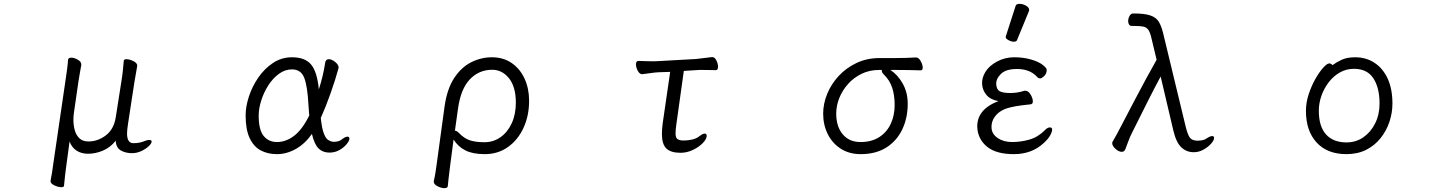

<svg xmlns="http://www.w3.org/2000/svg" viewBox="-20 -784 7540 999"><path d="M612 -363Q616 -386 619.5 -419Q623 -452 624 -468Q625 -476 638 -476Q654 -476 674 -466Q694 -456 694 -443V-441Q692 -427 687.5 -403.5Q683 -380 679 -355L646 -139Q644 -125 642.5 -113Q641 -101 641 -90Q641 -39 674 -39Q708 -39 735 -51Q748 -56 756 -56Q769 -56 769 -47Q769 -38 754 -23.5Q739 -9 715.5 2Q692 13 666 13Q634 13 609 -1Q584 -15 582 -52Q555 -17 516 -0.5Q477 16 438 16Q403 16 378 -0.5Q353 -17 342 -48L325 78Q322 99 318.5 129.5Q315 160 313 183Q312 190 299 190Q283 190 263 180.5Q243 171 243 159V157Q247 137 251 112.5Q255 88 257 70L321 -367Q325 -392 329 -423Q333 -454 334 -473Q336 -484 351 -484Q366 -484 384.5 -473.5Q403 -463 403 -449V-446Q401 -433 396 -407Q391 -381 388 -359L364 -193Q363 -186 362.5 -177Q362 -168 362 -159Q362 -134 368.5 -108.5Q375 -83 392 -65.5Q409 -48 440 -48Q489 -48 530.5 -79.5Q572 -111 582 -172Z M1603 -87Q1566 -35 1518.5 -8.5Q1471 18 1421 18Q1373 18 1336.5 -1.5Q1300 -21 1279 -65.5Q1258 -110 1258 -184Q1258 -229 1275 -281.5Q1292 -334 1324 -380.5Q1356 -427 1400.5 -456.5Q1445 -486 1499 -486Q1567 -486 1598.5 -448.5Q1630 -411 1639 -319Q1650 -353 1658.5 -388.5Q1667 -424 1672 -458Q1675 -476 1691 -476Q1706 -476 1724 -461.5Q1742 -447 1742 -432Q1742 -431 1741.5 -430Q1741 -429 1741 -428Q1725 -369 1700 -298.5Q1675 -228 1649 -170Q1655 -115 1665 -89.5Q1675 -64 1686.5 -56.5Q1698 -49 1708 -47Q1710 -47 1712.5 -46.5Q1715 -46 1717 -46Q1728 -46 1739.5 -49Q1751 -52 1759 -59Q1777 -73 1788 -73Q1798 -73 1798 -62Q1798 -52 1784 -34.5Q1770 -17 1746.5 -3.5Q1723 10 1694 10Q1660 10 1638 -11Q1616 -32 1603 -87ZM1589 -183Q1588 -196 1587 -209.5Q1586 -223 1585 -237Q1580 -335 1563 -379Q1546 -423 1499 -423Q1463 -423 1431.5 -400Q1400 -377 1376.5 -340.5Q1353 -304 1339.5 -262Q1326 -220 1326 -182Q1326 -108 1352 -76.5Q1378 -45 1421 -45Q1468 -45 1510.5 -77.5Q1553 -110 1589 -183Z M2237 158Q2242 138 2246 112.5Q2250 87 2252 71L2293 -229Q2306 -322 2343.5 -378.5Q2381 -435 2432.5 -460.5Q2484 -486 2539 -486Q2599 -486 2642.5 -456Q2686 -426 2709.5 -374.5Q2733 -323 2733 -260Q2733 -182 2704 -119Q2675 -56 2623 -19Q2571 18 2502 18Q2440 18 2401.5 -1.5Q2363 -21 2340 -58L2322 79Q2321 88 2318.5 108Q2316 128 2313.5 149Q2311 170 2310 184Q2309 195 2292 195Q2276 195 2256.5 185Q2237 175 2237 161ZM2347 -104Q2357 -104 2369 -91Q2396 -63 2426 -53.5Q2456 -44 2501 -44Q2547 -44 2584 -70Q2621 -96 2642.5 -142.5Q2664 -189 2664 -250Q2664 -332 2628.5 -376.5Q2593 -421 2541 -421Q2472 -421 2424.5 -371Q2377 -321 2363 -218Z M3540 -53Q3559 -53 3581.5 -58Q3604 -63 3620 -76Q3637 -89 3647 -89Q3657 -89 3657 -77Q3657 -61 3637 -40Q3617 -19 3585.5 -4Q3554 11 3521 11Q3470 11 3447 -11.5Q3424 -34 3424 -87Q3424 -99 3425 -112.5Q3426 -126 3428 -142L3467 -410L3405 -408Q3387 -407 3360 -403Q3333 -399 3322 -398H3321Q3308 -398 3298.5 -415.5Q3289 -433 3289 -449Q3289 -467 3302 -467Q3311 -467 3334 -466Q3357 -465 3379 -465Q3387 -465 3393.5 -465.5Q3400 -466 3405 -466L3601 -477Q3623 -479 3647.5 -482.5Q3672 -486 3684 -487H3686Q3699 -487 3707.5 -469.5Q3716 -452 3716 -437Q3716 -419 3704 -419Q3696 -419 3677.5 -419.5Q3659 -420 3639 -420Q3629 -420 3619 -420Q3609 -420 3601 -419L3538 -415L3499 -136Q3497 -122 3496 -110.5Q3495 -99 3495 -91Q3495 -69 3503 -62Q3511 -55 3529 -53Z M4746 -485Q4760 -485 4770.5 -466Q4781 -447 4781 -432Q4781 -418 4770 -418Q4737 -419 4708 -419.5Q4679 -420 4644 -420H4613Q4651 -395 4677 -349Q4703 -303 4703 -244Q4703 -171 4675 -111.5Q4647 -52 4592.5 -17Q4538 18 4458 18Q4399 18 4355 -10Q4311 -38 4287 -86Q4263 -134 4263 -193Q4263 -244 4284 -295.5Q4305 -347 4344 -389Q4383 -431 4437 -456.5Q4491 -482 4558 -482H4640Q4694 -482 4745 -485ZM4568 -420H4554Q4504 -420 4463 -400Q4422 -380 4392.5 -347Q4363 -314 4347 -274Q4331 -234 4331 -193Q4331 -125 4365 -85Q4399 -45 4457 -45Q4516 -45 4555.5 -71Q4595 -97 4615 -140.5Q4635 -184 4635 -238Q4635 -287 4622.5 -326.5Q4610 -366 4578 -397Q4572 -403 4570 -408Q4568 -413 4568 -417Z M5264 -752Q5267 -764 5284.5 -764Q5302 -764 5318.5 -754.5Q5335 -745 5335 -732Q5335 -729 5334 -727L5272 -576Q5269 -567 5255.5 -567Q5242 -567 5227.5 -575Q5213 -583 5213 -589.5Q5213 -596 5214 -597ZM5311 -312H5315Q5330 -312 5341.5 -293.5Q5353 -275 5354 -258.5Q5355 -242 5341 -241Q5250 -232 5213.5 -218.5Q5177 -205 5157 -178Q5137 -151 5139 -118.5Q5141 -86 5171.5 -65.5Q5202 -45 5246.5 -45Q5291 -45 5335.5 -57.5Q5380 -70 5416 -106Q5430 -121 5442 -121Q5454 -121 5454.5 -110.5Q5455 -100 5445 -81Q5435 -62 5410 -39Q5348 18 5255.5 18Q5163 18 5116 -20.5Q5069 -59 5065 -119Q5060 -214 5175 -258Q5134 -265 5113 -289.5Q5092 -314 5090 -346.5Q5088 -379 5107.5 -410.5Q5127 -442 5168 -464Q5209 -486 5257 -486Q5305 -486 5344.5 -474.5Q5384 -463 5404.5 -447Q5425 -431 5426 -422Q5427 -402 5413.5 -389Q5400 -376 5392.5 -376Q5385 -376 5380 -380L5370 -390Q5334 -425 5271 -425Q5214 -425 5188 -399.5Q5162 -374 5163.5 -346Q5165 -318 5182 -309Q5199 -300 5236.5 -300Q5274 -300 5311 -312Z M6212 -52Q6223 -52 6236 -54.5Q6249 -57 6257 -63Q6276 -76 6287 -76Q6297 -76 6297 -66Q6297 -54 6281.5 -36.5Q6266 -19 6242 -5.5Q6218 8 6191 8Q6154 8 6127 -17Q6100 -42 6085 -105L6019 -386Q5990 -332 5953 -259Q5916 -186 5872 -97Q5859 -72 5850.5 -48Q5842 -24 5835 -7Q5829 6 5817 6Q5801 6 5784 -9.5Q5767 -25 5767 -39Q5767 -43 5769 -47Q5780 -65 5791.5 -86.5Q5803 -108 5816 -133Q5848 -194 5880 -255.5Q5912 -317 5942.5 -373Q5973 -429 5998 -473L5971 -586Q5964 -617 5954 -630Q5944 -643 5927 -646Q5910 -649 5880 -649H5869Q5859 -649 5854.5 -656.5Q5850 -664 5850 -674Q5850 -688 5857 -701Q5864 -714 5877 -714Q5936 -714 5966 -703.5Q5996 -693 6009.5 -670.5Q6023 -648 6032 -611L6150 -122Q6160 -83 6170.5 -68.5Q6181 -54 6206 -52Z M6913 -445Q6933 -460 6961 -473Q6989 -486 7031 -486Q7088 -486 7132 -457Q7176 -428 7200.5 -374.5Q7225 -321 7225 -245Q7225 -197 7209.5 -150.5Q7194 -104 7163.5 -65.5Q7133 -27 7088.5 -4.5Q7044 18 6986 18Q6886 18 6830.5 -42.5Q6775 -103 6775 -207Q6775 -251 6789.5 -294.5Q6804 -338 6824.5 -374Q6845 -410 6865 -432Q6885 -454 6896 -454Q6906 -454 6913 -445ZM6986 -43Q7035 -43 7073.5 -69.5Q7112 -96 7135 -142Q7158 -188 7158 -245Q7158 -328 7125.5 -377Q7093 -426 7025 -426Q6985 -426 6951.5 -407Q6918 -388 6893.5 -356Q6869 -324 6855.5 -285.5Q6842 -247 6842 -208Q6842 -126 6879.5 -84.5Q6917 -43 6986 -43Z"/></svg>

Font: Moon Stars Kai T HW
Style: Regular
Weight: 400
Designer: GuiWonder
Version: Version 1.101